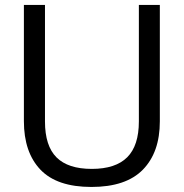

<svg xmlns="http://www.w3.org/2000/svg" viewBox="-20 -742 742 773"><path d="M76.2 -254.4V-722.2H161.1V-252.9Q161.1 -154.8 207.5 -108.4Q253.9 -62 349.6 -62Q445.3 -62 492.2 -108.9Q539.1 -155.8 539.1 -253.4V-722.2H623.5V-253.4Q623.5 -128.9 555.4 -59.1Q487.3 10.7 348.1 10.7Q209 10.7 142.6 -59.1Q76.2 -128.9 76.2 -254.4Z"/></svg>

Font: Oxygen
Style: Normal
Weight: 400
Designer: Vernon Adams
Foundry: Vernon Adams
Version: Version Release 0.2.2 webfont; ttfautohint (v0.8.52-bc40) -l